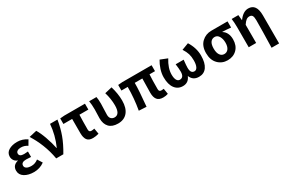

<svg xmlns="http://www.w3.org/2000/svg" viewBox="118 -1814 4822 3254"><g transform="rotate(-30 2528.5 -186.5)"><path d="M298.8 13.7Q188.5 13.7 116.2 -31.7Q43.9 -77.1 43.9 -158.2Q43.9 -263.7 155.3 -292V-296.9Q114.3 -309.6 91.8 -343.8Q69.3 -377.9 69.3 -416Q69.3 -494.1 135.7 -534.2Q202.1 -574.2 301.8 -574.2Q404.3 -574.2 492.2 -514.6L436.5 -419.9Q378.9 -460 308.6 -460Q265.6 -460 239.3 -442.9Q212.9 -425.8 212.9 -396.5Q212.9 -335.9 304.7 -335.9Q314.5 -335.9 380.9 -340.8V-234.4Q300.8 -239.3 287.1 -239.3Q188.5 -239.3 188.5 -171.9Q188.5 -137.7 221.2 -118.2Q253.9 -98.6 314.5 -98.6Q384.8 -98.6 446.3 -146.5L504.9 -52.7Q413.1 13.7 298.8 13.7Z M737.3 0Q711.9 -149.4 655.8 -290.5Q599.6 -431.6 528.3 -540L677.7 -574.2Q724.6 -498 767.1 -375.5Q809.6 -252.9 830.1 -150.4H835Q922.9 -347.7 939.5 -559.6H1085Q1059.6 -406.2 1012.7 -277.8Q965.8 -149.4 877 0Z M1450.2 13.7Q1372.1 13.7 1338.9 -31.7Q1305.7 -77.1 1305.7 -164.1V-444.3H1134.8V-552.7L1216.8 -559.6H1623V-444.3H1448.2Q1443.4 -312.5 1443.4 -157.2Q1443.4 -106.4 1487.3 -106.4Q1516.6 -106.4 1548.8 -114.3L1567.4 -3.9Q1509.8 13.7 1450.2 13.7Z M1944.3 13.7Q1829.1 13.7 1771 -48.3Q1712.9 -110.4 1712.9 -220.7Q1712.9 -249 1715.3 -306.2Q1717.8 -363.3 1717.8 -392.6Q1717.8 -488.3 1705.1 -559.6H1847.7Q1858.4 -511.7 1858.4 -422.9Q1858.4 -400.4 1855 -324.2Q1851.6 -248 1851.6 -209Q1851.6 -158.2 1877.4 -132.3Q1903.3 -106.4 1944.3 -106.4Q2049.8 -106.4 2049.8 -283.2Q2049.8 -408.2 2009.8 -541L2151.4 -574.2Q2196.3 -426.8 2196.3 -290Q2196.3 -145.5 2130.4 -65.9Q2064.5 13.7 1944.3 13.7Z M2828.1 13.7Q2746.1 13.7 2710 -31.7Q2673.8 -77.1 2673.8 -164.1Q2673.8 -182.6 2675.8 -286.1Q2677.7 -389.6 2678.7 -443.4H2530.3Q2530.3 -291 2501 7.8L2353.5 0Q2392.6 -218.8 2392.6 -443.4H2269.5V-552.7L2351.6 -559.6H2926.8V-443.4H2819.3Q2812.5 -336.9 2812.5 -157.2Q2812.5 -128.9 2824.7 -117.7Q2836.9 -106.4 2863.3 -106.4Q2872.1 -106.4 2905.3 -110.4L2922.9 -2Q2879.9 13.7 2828.1 13.7Z M3212.9 13.7Q3115.2 13.7 3058.1 -62.5Q3001 -138.7 3001 -279.3Q3001 -351.6 3026.4 -430.7Q3051.8 -509.8 3091.8 -574.2L3229.5 -519.5Q3140.6 -377 3140.6 -251Q3140.6 -183.6 3161.1 -145Q3181.6 -106.4 3219.7 -106.4Q3300.8 -106.4 3300.8 -218.8Q3300.8 -276.4 3288.1 -369.1H3444.3Q3432.6 -258.8 3432.6 -218.8Q3432.6 -158.2 3451.7 -132.3Q3470.7 -106.4 3507.8 -106.4Q3543.9 -106.4 3565.9 -149.9Q3587.9 -193.4 3587.9 -274.4Q3587.9 -346.7 3571.3 -401.4Q3554.7 -456.1 3511.7 -523.4L3646.5 -574.2Q3735.4 -432.6 3735.4 -283.2Q3735.4 -139.6 3681.6 -63Q3627.9 13.7 3528.3 13.7Q3411.1 13.7 3369.1 -90.8H3365.2Q3322.3 13.7 3212.9 13.7Z M4088.9 13.7Q3977.5 13.7 3902.8 -63Q3828.1 -139.6 3828.1 -274.4Q3828.1 -411.1 3906.2 -485.4Q3984.4 -559.6 4095.7 -559.6H4413.1V-438.5Q4333 -447.3 4248 -450.2V-445.3Q4293 -419.9 4317.9 -369.1Q4342.8 -318.4 4342.8 -251Q4342.8 -128.9 4272 -57.6Q4201.2 13.7 4088.9 13.7ZM4090.8 -440.4Q4038.1 -440.4 4008.3 -399.4Q3978.5 -358.4 3978.5 -274.4Q3978.5 -195.3 4008.8 -150.9Q4039.1 -106.4 4090.8 -106.4Q4142.6 -106.4 4172.9 -148.4Q4203.1 -190.4 4203.1 -264.6Q4203.1 -338.9 4172.9 -389.6Q4142.6 -440.4 4090.8 -440.4Z M4835.9 201.2Q4845.7 -152.3 4845.7 -331.1Q4845.7 -395.5 4829.6 -421.9Q4813.5 -448.2 4773.4 -448.2Q4739.3 -448.2 4711.4 -426.8Q4683.6 -405.3 4650.4 -355.5V0H4504.9V-392.6Q4504.9 -485.4 4494.1 -559.6H4625L4634.8 -457H4638.7Q4723.6 -574.2 4823.2 -574.2Q4983.4 -574.2 4983.4 -348.6V201.2Z"/></g></svg>

Font: Bpmf Zihi Sans Bold
Style: Bold
Weight: 700
Foundry: But Ko
Version: Version 1.320